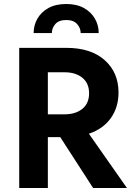

<svg xmlns="http://www.w3.org/2000/svg" viewBox="-20 -939 660 959"><path d="M148 -774Q148 -813 167 -846Q186 -879 222 -899Q258 -919 311 -919Q363 -919 399 -899Q435 -879 454 -846Q473 -813 473 -774H383Q383 -799 365 -819Q347 -839 311 -839Q274 -839 256.5 -819Q239 -799 239 -774ZM76 -700H311Q434 -700 503 -638.5Q572 -577 572 -477Q572 -403 533.5 -349Q495 -295 424 -271L614 0H445L281 -254H219V0H76ZM302 -578H219V-368H302Q358 -368 391.5 -395.5Q425 -423 425 -473Q425 -523 391.5 -550.5Q358 -578 302 -578Z"/></svg>

Font: Jost* Semi
Style: Regular
Weight: 600
Version: Version 3.7